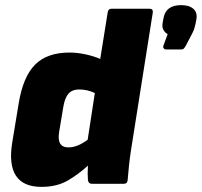

<svg xmlns="http://www.w3.org/2000/svg" viewBox="-20 -717 787 749"><path d="M142 12Q-1 12 28 -163L53 -314Q70 -418 117 -465Q164 -512 251 -512Q281 -512 313.5 -505Q346 -498 371 -487L400 -668Q402 -683 415 -683H563Q578 -683 576 -668L491 -131Q486 -98 483 -69.5Q480 -41 478 -15Q477 0 463 0H338Q325 0 323 -15Q321 -39 323 -71Q290 -40 246.5 -14Q203 12 142 12ZM211 -204Q200 -142 247 -142Q282 -142 322 -172L350 -354Q321 -368 289 -368Q262 -368 247.5 -352Q233 -336 227 -300ZM629 -524Q622 -524 618.5 -528.5Q615 -533 618 -540L634 -584Q624 -589 617.5 -600.5Q611 -612 615 -631L618 -647Q627 -697 687 -697Q718 -697 734.5 -682.5Q751 -668 746 -641L743 -625Q741 -615 738 -605.5Q735 -596 728 -583L705 -539Q701 -532 697.5 -528Q694 -524 687 -524Z"/></svg>

Font: Sofia Sans ExtraBlack
Style: Italic
Weight: 1000
Italic angle: -9°
Designer: Botio Nikoltchev, Ani Petrova
Foundry: lettersoup
Version: Version 4.100; ttfautohint (v1.8.4.7-5d5b)